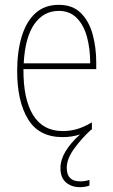

<svg xmlns="http://www.w3.org/2000/svg" viewBox="-20 -650 468 794"><path d="M256 44Q256 100 311 100Q323 100 334 98Q345 96 350 94V117Q344 120 333.5 122Q323 124 310 124Q276 124 253 104.5Q230 85 230 45Q230 11 251 -24Q272 -59 311 -94Q277 -83 239 -83Q141 -83 96 -157Q51 -231 51 -356Q51 -436 69.5 -498Q88 -560 126 -595Q164 -630 223 -630Q280 -630 314 -596.5Q348 -563 363 -508.5Q378 -454 378 -391V-364H77Q76 -240 117 -174Q158 -108 239 -108Q271 -108 299.5 -116.5Q328 -125 360 -144V-115Q358 -114 355 -112Q317 -77 286.5 -35Q256 7 256 44ZM223 -605Q161 -605 122.5 -551Q84 -497 78 -388H353Q353 -449 339.5 -498Q326 -547 297 -576Q268 -605 223 -605Z"/></svg>

Font: Noto Sans Kannada UI Condensed Thin
Style: Regular
Weight: 100
Width: 3
Designer: Jelle Bosma - Monotype Design Team
Foundry: Monotype Imaging Inc.
Version: Version 2.005; ttfautohint (v1.8.4.7-5d5b)